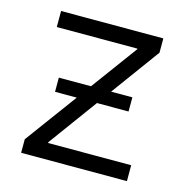

<svg xmlns="http://www.w3.org/2000/svg" viewBox="-84 -609 670 690"><g transform="rotate(15 250.5 -264.5)"><path d="M53.7 0V-50.3L360.4 -467.3V-469.7H60.5V-529.3H440.9V-476.1L138.2 -62V-59.1H447.3V0ZM114.7 -243.2V-295.9H388.2V-243.2Z"/></g></svg>

Font: Inter 24pt Light
Style: Regular
Weight: 300
Designer: Rasmus Andersson
Foundry: rsms
Version: Version 4.001;git-66647c0bb